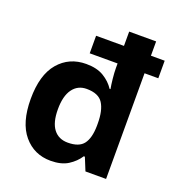

<svg xmlns="http://www.w3.org/2000/svg" viewBox="-138 -873 924 997"><g transform="rotate(20 324.5 -375.0)"><path d="M251 10Q160 10 102.5 -58Q45 -126 45 -257Q45 -390 103 -458Q161 -526 255 -526Q314 -526 352 -503Q390 -480 412 -446H417Q413 -467 409.5 -500.5Q406 -534 406 -559V-584H252V-681H406V-760H555V-681H631V-584H555V0H441L412 -71H406Q384 -37 347 -13.5Q310 10 251 10ZM303 -109Q365 -109 390 -142Q415 -175 416 -242V-256Q416 -328 391.5 -366.5Q367 -405 301 -405Q252 -405 224 -366.5Q196 -328 196 -255Q196 -182 224 -145.5Q252 -109 303 -109Z"/></g></svg>

Font: Noto Sans Gunjala Gondi
Style: Regular
Weight: 400
Designer: Ek Type
Foundry: Ek Type
Version: Version 1.004